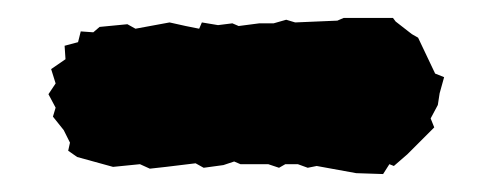

<svg xmlns="http://www.w3.org/2000/svg" viewBox="-20 -779 540 214"><path d="M106 -593 66 -604 56 -611 58 -620 51 -634 39 -649 42 -659 34 -674 42 -686 37 -702 53 -713 52 -728 67 -732 70 -744 84 -743 91 -749 122 -752 131 -747 169 -754 187 -750 202 -747 205 -754 223 -751 239 -753 246 -750 269 -753H285L299 -757L309 -754L356 -756L363 -759H418L421 -755L439 -741L446 -737L465 -697L475 -693L470 -675L468 -662L460 -647L464 -637L434 -607L419 -594L414 -596L407 -585L377 -586L333 -594L323 -592L312 -596H298L291 -592L279 -596H248L241 -599L229 -595L207 -592L198 -597L165 -593L147 -591L136 -596Z"/></svg>

Font: Winky Rough Black
Style: Regular
Weight: 900
Designer: Simon Atzbach
Foundry: typofactur
Version: Version 1.206; ttfautohint (v1.8.4.7-5d5b)